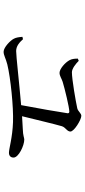

<svg xmlns="http://www.w3.org/2000/svg" viewBox="270 -772 461 1040"><g transform="rotate(90 500.0 -251.5)"><path d="M179 -143C181 -120 183 -109 189 -97C198 -78 236 -41 260 -41C279 -41 296 -53 328 -61C402 -79 560 -95 641 -92C726 -89 784 -70 807 -70C823 -70 833 -79 833 -95C833 -122 769 -153 735 -153C726 -153 715 -146 679 -145L609 -141C627 -213 652 -319 663 -356C669 -377 692 -384 692 -403C692 -423 628 -462 607 -462C593 -462 583 -444 566 -440C530 -432 409 -411 371 -411C351 -411 325 -432 309 -448L297 -443C297 -430 298 -412 305 -399C318 -374 353 -344 374 -344C391 -344 404 -355 423 -361C459 -372 561 -397 584 -397C590 -397 593 -394 593 -388C587 -345 565 -220 549 -136C422 -125 284 -109 256 -109C229 -109 209 -127 192 -146Z"/></g></svg>

Font: Harano Aji Mincho
Style: Regular
Weight: 400
Foundry: Masamichi Hosoda
Version: HaranoAjiMincho-Regular version 20230610;ttx 4.39.4